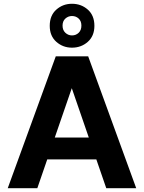

<svg xmlns="http://www.w3.org/2000/svg" viewBox="-20 -999 764 1019"><path d="M21 0 276 -700H448L703 0H544L361 -531L178 0ZM132 -153 172 -269H539L578 -153ZM362 -746Q314 -746 279 -777Q244 -808 244 -862Q244 -917 279 -948Q314 -979 362 -979Q411 -979 446 -948Q481 -917 481 -862Q481 -808 446 -777Q411 -746 362 -746ZM362 -811Q383 -811 397.5 -825Q412 -839 412 -863Q412 -887 397.5 -900.5Q383 -914 362 -914Q342 -914 327 -900.5Q312 -887 312 -863Q312 -839 327 -825Q342 -811 362 -811Z"/></svg>

Font: DM Sans 12pt Black
Style: Regular
Weight: 900
Version: Version 4.004;gftools[0.9.30]